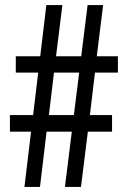

<svg xmlns="http://www.w3.org/2000/svg" viewBox="-20 -734 500 754"><path d="M353 -449 333 -282H420V-217H325L298 0H235L262 -217H163L137 0H76L102 -217H19V-282H110L130 -449H42V-513H138L162 -714H225L200 -513H299L324 -714H385L360 -513H443V-449ZM172 -282H270L291 -449H192Z"/></svg>

Font: Noto Sans Thai ExtraCondensed
Style: Regular
Weight: 400
Width: 2
Designer: Monotype Design Team
Foundry: Monotype Imaging Inc.
Version: Version 2.002